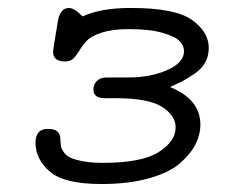

<svg xmlns="http://www.w3.org/2000/svg" viewBox="-20 -457 565 481"><path d="M69 -99Q69 -134 99 -134H102Q128 -134 131 -113Q131 -111 131.5 -103Q132 -95 133 -89.5Q134 -84 140 -75.5Q146 -67 156.5 -62Q167 -57 188 -53Q209 -49 238 -49Q335 -49 377.5 -76Q420 -103 420 -138Q420 -167 386.5 -189Q353 -211 269 -211H242Q214 -211 214 -233Q214 -245 222.5 -254Q231 -263 248 -263H303Q357 -263 399 -281.5Q441 -300 441 -329Q441 -342 430.5 -353.5Q420 -365 388 -374.5Q356 -384 305 -384H302Q262 -384 235.5 -375.5Q209 -367 198 -355.5Q187 -344 180 -332Q173 -320 165 -311.5Q157 -303 143 -303Q113 -303 113 -327Q113 -333 126 -410Q133 -437 153 -437Q166 -437 187 -416Q234 -437 304 -437H309Q419 -437 461 -407Q503 -377 503 -337Q503 -316 493.5 -299.5Q484 -283 464 -270Q444 -257 435 -252.5Q426 -248 406 -239Q482 -208 482 -145Q482 -120 470 -96Q458 -72 431.5 -48.5Q405 -25 354 -10.5Q303 4 234 4Q141 4 105 -27Q69 -58 69 -99Z"/></svg>

Font: CMU Typewriter Text
Style: LightOblique
Weight: 200
Italic angle: -9.46001°
Version: Version 0.7.0